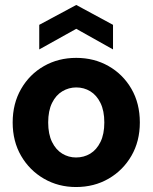

<svg xmlns="http://www.w3.org/2000/svg" viewBox="-20 -741 614 773"><path d="M286 12Q215 12 157 -21.5Q99 -55 65 -113.5Q31 -172 31 -248Q31 -324 65 -383Q99 -442 157 -475Q215 -508 287 -508Q359 -508 417 -475Q475 -442 509 -383.5Q543 -325 543 -248Q543 -172 509 -113.5Q475 -55 417 -21.5Q359 12 286 12ZM286 -107Q318 -107 343.5 -122.5Q369 -138 384.5 -169.5Q400 -201 400 -248Q400 -295 384.5 -326.5Q369 -358 343.5 -373.5Q318 -389 287 -389Q257 -389 231 -373.5Q205 -358 189.5 -326.5Q174 -295 174 -248Q174 -201 189.5 -169.5Q205 -138 230.5 -122.5Q256 -107 286 -107ZM138 -542V-641L287 -721L435 -641V-542L287 -625Z"/></svg>

Font: DM Sans 9pt 36pt ExtraBold
Style: Regular
Weight: 800
Version: Version 4.004;gftools[0.9.30]